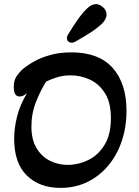

<svg xmlns="http://www.w3.org/2000/svg" viewBox="-20 -902 676 935"><path d="M329 -694Q319 -694 312.5 -700Q306 -706 306 -716Q306 -728 314 -738Q334 -771 356.5 -803.5Q379 -836 402 -859Q425 -882 448 -882Q464 -882 481.5 -867Q499 -852 499 -831Q499 -811 479 -789Q453 -764 418.5 -742Q384 -720 348 -700Q339 -694 329 -694ZM275 13Q172 13 110.5 -47.5Q49 -108 49 -226Q49 -279 63.5 -336Q78 -393 112 -449Q93 -432 76 -432Q47 -432 47 -478Q47 -511 61 -531Q75 -551 88 -563Q110 -582 144 -601.5Q178 -621 224 -634Q270 -647 327 -647Q461 -647 528.5 -571.5Q596 -496 596 -362Q596 -283 573 -215Q550 -147 507.5 -96Q465 -45 406 -16Q347 13 275 13ZM310 -99Q360 -99 408.5 -122Q457 -145 488.5 -195.5Q520 -246 520 -327Q520 -403 491 -448.5Q462 -494 417.5 -514.5Q373 -535 324 -535Q287 -535 257.5 -525.5Q228 -516 205 -505Q179 -465 156 -407.5Q133 -350 133 -286Q133 -222 158 -180.5Q183 -139 223.5 -119Q264 -99 310 -99Z"/></svg>

Font: Akaya Telivigala
Style: Regular
Weight: 400
Designer: Vaishnavi Murthy Yerkadithaya, Juan Luis Blanco Aristondo
Version: Version 1.002; ttfautohint (v1.8.3)